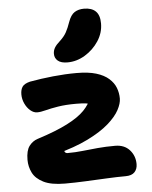

<svg xmlns="http://www.w3.org/2000/svg" viewBox="-57 -872 735 929"><g transform="rotate(-5 310.5 -407.5)"><path d="M221 10Q154 10 116.5 -9Q79 -28 64.5 -57.5Q50 -87 50 -120Q50 -165 66.5 -187Q83 -209 108 -217Q199 -246 254.5 -274.5Q310 -303 338.5 -332.5Q367 -362 377 -393L414 -343Q400 -353 387 -359Q374 -365 356 -367.5Q338 -370 308 -370Q257 -370 220 -364Q183 -358 158.5 -351.5Q134 -345 117 -345Q100 -345 84 -358.5Q68 -372 58 -393.5Q48 -415 48 -438Q48 -461 57.5 -475Q67 -489 95 -496Q150 -506 209 -512Q268 -518 323 -518Q380 -518 418 -506.5Q456 -495 479 -474.5Q502 -454 511.5 -429Q521 -404 521 -377Q521 -353 504.5 -322Q488 -291 450 -257.5Q412 -224 347.5 -192Q283 -160 187 -135L231 -163Q229 -149 233 -142.5Q237 -136 247 -136Q284 -136 319.5 -140Q355 -144 394 -147.5Q433 -151 478 -151Q523 -151 548.5 -122.5Q574 -94 574 -54Q574 -30 560 -15Q546 0 516 0Q476 0 425.5 2.5Q375 5 322 7.5Q269 10 221 10ZM284 -573Q253 -573 237.5 -586Q222 -599 222 -620Q222 -636 230 -649.5Q238 -663 255 -678Q277 -698 288 -718Q299 -738 309 -767Q321 -801 340 -813Q359 -825 386 -825Q423 -825 442.5 -806Q462 -787 462 -747Q462 -701 436 -661.5Q410 -622 369.5 -597.5Q329 -573 284 -573Z"/></g></svg>

Font: Shantell Sans
Style: Bold
Weight: 700
Designer: Stephen Nixon, Anya Danilova, Shantell Martin
Foundry: Arrow Type
Version: Version 1.011;[c5ecc13dd]